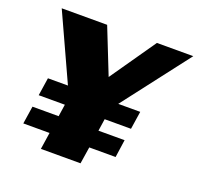

<svg xmlns="http://www.w3.org/2000/svg" viewBox="-126 -860 1030 997"><g transform="rotate(20 389.0 -361.5)"><path d="M67.5 -93 82.5 -191H227L237 -258H92.5L107.5 -357H218L50.5 -723H301.5L401.5 -471L576.5 -723H777.5L496 -357H617.5L602.5 -258H457L447 -191H591.5L577.5 -93H432L417.5 0H198.5L212.5 -93Z"/></g></svg>

Font: Public Sans Black
Style: Italic
Weight: 900
Italic angle: -8°
Designer: The Public Sans project authors (U.S. Web Design System). Libre Franklin designed by Pablo Impallari and Rodrigo Fuenzal
Version: Version 1.007; ttfautohint (v1.8.1) -l 8 -r 50 -G 200 -x 14 